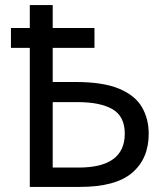

<svg xmlns="http://www.w3.org/2000/svg" viewBox="-20 -734 655 754"><path d="M187 -714V-624H351V-546H187V-412H277Q385 -412 448 -385.5Q511 -359 537.5 -313Q564 -267 564 -209Q564 -111 499 -55.5Q434 0 294 0H97V-546H23V-624H97V-714ZM285 -333H187V-76H289Q470 -76 470 -209Q470 -277 422 -305Q374 -333 285 -333Z"/></svg>

Font: TSCustom
Style: Regular
Weight: 400
Designer: Monotype Design Team
Foundry: Monotype Imaging Inc.
Version: Version 2.004; ttfautohint (v1.8.3) -l 8 -r 50 -G 200 -x 14 